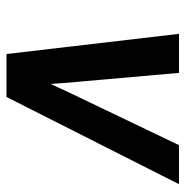

<svg xmlns="http://www.w3.org/2000/svg" viewBox="-10 -560 570 590"><g transform="rotate(90 275.0 -265.0)"><path d="M146 0 84 -530H204L235 -177Q236 -166 236.5 -156Q237 -146 238 -136Q243 -146 247.5 -156Q252 -166 257 -177L426 -530H546L278 0Z"/></g></svg>

Font: Lode Term
Style: Bold Italic
Weight: 700
Italic angle: -11°
Monospace: yes
Designer: Belleve Invis
Foundry: Belleve Invis
Version: Version 29.2.0